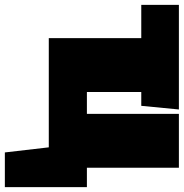

<svg xmlns="http://www.w3.org/2000/svg" viewBox="-4 -573 757 791"><g transform="rotate(90 374.5 -177.5)"><path d="M670 -157V-536H448V-157H358V-381H415L430 -536H-1V-381H136V0H586L607 181H750V-157Z"/></g></svg>

Font: Fira Sans Ultra
Style: Regular
Weight: 950
Designer: Carrois Corporate & Edenspiekermann AG
Foundry: Carrois Corporate GbR & Edenspiekermann AG
Version: Version 4.203;PS 004.203;hotconv 1.0.88;makeotf.lib2.5.64775